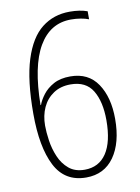

<svg xmlns="http://www.w3.org/2000/svg" viewBox="-83 -779 619 848"><g transform="rotate(-10 226.0 -355.0)"><path d="M53 -305Q53 -456 82 -547.5Q111 -639 164 -680.5Q217 -722 289 -722Q335 -722 368 -710V-674Q353 -680 332 -683.5Q311 -687 289 -687Q195 -687 144 -599.5Q93 -512 91 -338H93Q101 -360 119 -383.5Q137 -407 167 -423.5Q197 -440 242 -440Q323 -440 364 -379Q405 -318 405 -221Q405 -114 360.5 -51Q316 12 235 12Q139 12 96 -72Q53 -156 53 -305ZM234 -23Q298 -23 332 -74Q366 -125 366 -222Q366 -305 336 -355Q306 -405 237 -405Q192 -405 160 -383.5Q128 -362 111.5 -326Q95 -290 95 -245Q95 -216 100.5 -178Q106 -140 121 -104.5Q136 -69 163.5 -46Q191 -23 234 -23Z"/></g></svg>

Font: Noto Sans Khmer UI Condensed ExtraLight
Style: Regular
Weight: 200
Width: 3
Designer: Danh Hong and the Monotype Design Team
Foundry: Monotype Imaging Inc.
Version: Version 2.002; ttfautohint (v1.8.4.7-5d5b)